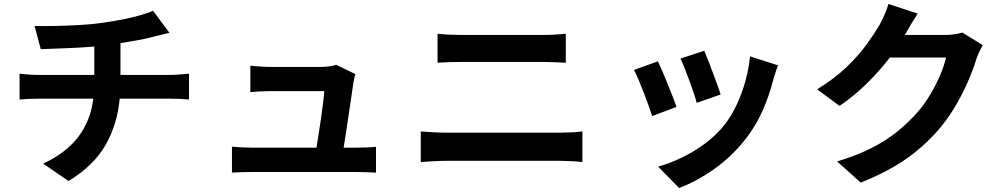

<svg xmlns="http://www.w3.org/2000/svg" viewBox="-20 -848 5040 961"><path d="M153 -718Q191 -717 250 -718Q309 -719 374 -722.5Q439 -726 494 -734Q544 -741 592.5 -750.5Q641 -760 681 -771.5Q721 -783 746 -794L828 -684Q803 -678 783.5 -673Q764 -668 751 -665Q714 -655 671 -647Q628 -639 583 -632V-473H835Q852 -473 881 -475.5Q910 -478 926 -479V-350Q906 -352 882 -353Q858 -354 838 -354H579Q568 -228 509 -123.5Q450 -19 323 58L196 -29Q310 -82 371.5 -162.5Q433 -243 447 -354H172Q149 -354 123.5 -353Q98 -352 78 -350V-479Q98 -477 122.5 -475Q147 -473 170 -473H452V-615Q380 -609 307 -606.5Q234 -604 184 -602Z M1759 -477Q1755 -467 1753 -455Q1751 -443 1749 -435Q1746 -413 1740 -373Q1734 -333 1727 -285.5Q1720 -238 1713 -191.5Q1706 -145 1700 -109H1764Q1784 -109 1813.5 -110Q1843 -111 1862 -113V16Q1847 15 1816.5 14Q1786 13 1766 13H1240Q1213 13 1191.5 13.5Q1170 14 1141 16V-114Q1161 -112 1187.5 -110.5Q1214 -109 1240 -109H1564Q1569 -141 1575.5 -181Q1582 -221 1587.5 -261.5Q1593 -302 1597.5 -336.5Q1602 -371 1603 -392H1333Q1309 -392 1282 -390.5Q1255 -389 1233 -387V-519Q1253 -517 1282.5 -515Q1312 -513 1332 -513H1588Q1604 -513 1628.5 -516Q1653 -519 1662 -524Z M2170 -679Q2197 -676 2229.5 -674.5Q2262 -673 2287 -673H2701Q2731 -673 2761 -675Q2791 -677 2812 -679V-534Q2790 -535 2758.5 -536.5Q2727 -538 2701 -538H2288Q2260 -538 2228 -537Q2196 -536 2170 -534ZM2086 -190Q2115 -188 2148.5 -186Q2182 -184 2211 -184H2785Q2811 -184 2840.5 -185.5Q2870 -187 2895 -190V-37Q2869 -40 2838.5 -41.5Q2808 -43 2785 -43H2211Q2182 -43 2148 -41Q2114 -39 2086 -37Z M3505 -594Q3512 -578 3523.5 -548.5Q3535 -519 3547.5 -485.5Q3560 -452 3571 -422Q3582 -392 3587 -375L3467 -333Q3463 -351 3453 -380.5Q3443 -410 3431 -443Q3419 -476 3407 -506Q3395 -536 3386 -555ZM3874 -521Q3865 -497 3860 -480Q3855 -463 3850 -448Q3831 -372 3798 -296.5Q3765 -221 3714 -155Q3644 -65 3555.5 -2.5Q3467 60 3379 93L3274 -14Q3329 -29 3390 -58Q3451 -87 3508 -129Q3565 -171 3606 -223Q3640 -266 3666.5 -322Q3693 -378 3710.5 -441Q3728 -504 3734 -566ZM3273 -541Q3282 -522 3295 -492Q3308 -462 3321.5 -428.5Q3335 -395 3347 -364.5Q3359 -334 3366 -313L3244 -267Q3238 -287 3226.5 -319Q3215 -351 3201.5 -386Q3188 -421 3175 -451.5Q3162 -482 3153 -498Z M4573 -780Q4556 -754 4538.5 -724.5Q4521 -695 4512 -678Q4511 -677 4510.5 -676Q4510 -675 4509 -673H4710Q4733 -673 4756.5 -676.5Q4780 -680 4797 -685L4899 -622Q4891 -608 4881.5 -588.5Q4872 -569 4866 -550Q4853 -506 4829 -449.5Q4805 -393 4771 -332.5Q4737 -272 4692 -216Q4621 -129 4525 -59.5Q4429 10 4288 66L4170 -40Q4273 -71 4347 -109.5Q4421 -148 4475.5 -193Q4530 -238 4573 -287Q4607 -326 4636.5 -375.5Q4666 -425 4686.5 -474Q4707 -523 4715 -560H4434Q4384 -495 4320 -431.5Q4256 -368 4182 -318L4070 -401Q4158 -455 4218 -513Q4278 -571 4317.5 -625.5Q4357 -680 4382 -723Q4393 -742 4406.5 -772.5Q4420 -803 4427 -828Z"/></svg>

Font: Chiron Sans HK TT
Style: Bold
Weight: 700
Designer: Ryoko NISHIZUKA 西塚涼子 (kana, bopomofo & ideographs); Paul D. Hunt (Latin, Greek & Cyrillic); Sandoll Communications 산돌커뮤니
Foundry: Adobe
Version: Version 2.022;hotconv 1.0.109;makeotfexe 2.5.65596